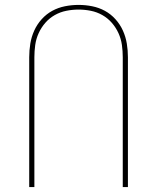

<svg xmlns="http://www.w3.org/2000/svg" viewBox="-20 -762 640 782"><path d="M99 0V-529Q99 -557 103.5 -584.5Q108 -612 119.5 -637.5Q131 -663 150 -684Q169 -705 193 -718Q217 -731 244.5 -736.5Q272 -742 300 -742Q328 -742 355.5 -736.5Q383 -731 407 -718Q431 -705 450 -684Q469 -663 480.5 -637.5Q492 -612 496.5 -584.5Q501 -557 501 -529V0H480V-529Q480 -554 476.5 -579Q473 -604 462.5 -627Q452 -650 435.5 -669Q419 -688 397 -700.5Q375 -713 350 -718Q325 -723 300 -723Q275 -723 250 -718Q225 -713 203 -700.5Q181 -688 164.5 -669Q148 -650 137.5 -627Q127 -604 123.5 -579Q120 -554 120 -529V0Z"/></svg>

Font: Iosevka Thin Extended
Style: Regular
Weight: 100
Width: 7
Monospace: yes
Designer: Belleve Invis
Foundry: Belleve Invis
Version: Version 32.5.0; ttfautohint (v1.8.4)